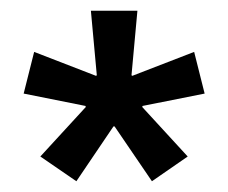

<svg xmlns="http://www.w3.org/2000/svg" viewBox="-20 -659 424 357"><path d="M191 -424 122 -322 55 -368 139.5 -460 139 -462 24 -485 43.5 -562.5 158.5 -518 160 -519 149 -639H235.5L224.5 -519L226 -518L341 -562.5L360.5 -485L245 -462L244.5 -460L329 -368L262.5 -322L193 -424Z"/></svg>

Font: Anek Malayalam Medium Medium
Style: Regular
Weight: 500
Version: Version 1.003